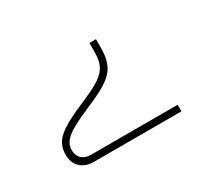

<svg xmlns="http://www.w3.org/2000/svg" viewBox="-58 -259 379 354"><g transform="rotate(-30 131.5 -82.0)"><path d="M56 15H243V1H58C44 1 32 -7 32 -24C32 -34 36 -42 46 -50C53 -56 69 -65 95 -76C156 -102 173 -115 173 -163V-179H159V-163C159 -128 151 -115 97 -92C38 -67 18 -53 18 -22C18 4 37 15 56 15Z"/></g></svg>

Font: Noto Kufi Arabic Thin
Style: Regular
Weight: 100
Designer: Monotype Design Team, David Williams, Khaled Hosny
Foundry: Google LLC
Version: Version 2.109